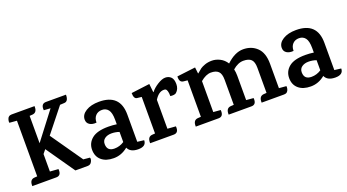

<svg xmlns="http://www.w3.org/2000/svg" viewBox="-52 -1218 3196 1767"><g transform="rotate(-20 1546.0 -335.0)"><path d="M423 -685H619Q619 -618 576 -618L536 -616L349 -381L565 -71L628 -65Q636 -52 623.5 -26Q611 0 583 0H462L268 -279L238 -242V-71L320 -65Q326 0 275 0H40V-8Q40 -63 84 -67L113 -69V-614L41 -620Q38 -626 42 -647Q51 -685 86 -685H311V-677Q311 -622 267 -618L238 -616V-348L443 -616L378 -620Q372 -685 423 -685Z M1152 -45Q1152 15 1074 15Q996 15 973 -37Q910 15 834 15Q758 15 714.5 -22.5Q671 -60 671 -125.5Q671 -191 722 -233Q773 -275 883 -275Q926 -275 965 -269V-313Q965 -382 942.5 -411Q920 -440 881 -440Q842 -440 818.5 -415Q795 -390 795 -347Q755 -343 728.5 -359.5Q702 -376 702 -410Q702 -458 752 -489Q802 -520 881 -520Q1087 -520 1087 -320V-53ZM965 -194Q929 -207 889.5 -207Q850 -207 824 -188.5Q798 -170 798 -136Q798 -66 870 -66Q921 -66 965 -95Z M1574 -352Q1557 -339 1517 -344Q1517 -377 1511 -394.5Q1505 -412 1498 -415.5Q1491 -419 1479 -419Q1429 -419 1389 -354V-71L1470 -65Q1476 0 1425 0H1194Q1194 0 1194 -8Q1194 -63 1238 -67L1267 -69V-427L1223 -432Q1192 -435 1192 -492L1373 -515L1382 -432H1385Q1409 -464 1453.5 -492Q1498 -520 1530.5 -520Q1563 -520 1585 -499Q1607 -478 1607 -429.5Q1607 -381 1574 -352Z M2507 0H2286V-8Q2286 -63 2330 -67L2359 -69V-315Q2359 -373 2335 -396.5Q2311 -420 2258.5 -420Q2206 -420 2153 -374Q2160 -343 2160 -310V-71L2231 -65Q2237 0 2186 0H1963V-8Q1963 -63 2007 -67L2038 -69V-315Q2038 -373 2014 -396.5Q1990 -420 1941 -420Q1892 -420 1838 -374V-71L1909 -65Q1915 0 1864 0H1641V-8Q1641 -63 1685 -67L1716 -69V-426L1677 -430Q1636 -434 1640 -492L1821 -514L1828 -453H1831Q1857 -476 1872 -487Q1887 -498 1917.5 -509Q1948 -520 1986.5 -520Q2025 -520 2064 -500.5Q2103 -481 2128 -441Q2211 -520 2292.5 -520Q2374 -520 2427.5 -468.5Q2481 -417 2481 -310V-71L2552 -65Q2555 -59 2551 -38Q2542 0 2507 0Z M3082 -45Q3082 15 3004 15Q2926 15 2903 -37Q2840 15 2764 15Q2688 15 2644.5 -22.5Q2601 -60 2601 -125.5Q2601 -191 2652 -233Q2703 -275 2813 -275Q2856 -275 2895 -269V-313Q2895 -382 2872.5 -411Q2850 -440 2811 -440Q2772 -440 2748.5 -415Q2725 -390 2725 -347Q2685 -343 2658.5 -359.5Q2632 -376 2632 -410Q2632 -458 2682 -489Q2732 -520 2811 -520Q3017 -520 3017 -320V-53ZM2895 -194Q2859 -207 2819.5 -207Q2780 -207 2754 -188.5Q2728 -170 2728 -136Q2728 -66 2800 -66Q2851 -66 2895 -95Z"/></g></svg>

Font: Karma
Style: Bold
Weight: 700
Designer: Joana Correia
Foundry: Indian Type Foundry
Version: Version 1.202;PS 1.0;hotconv 1.0.78;makeotf.lib2.5.61930; tt